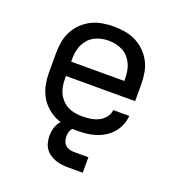

<svg xmlns="http://www.w3.org/2000/svg" viewBox="-130 -635 861 931"><g transform="rotate(20 300.0 -169.0)"><path d="M302 8Q273 8 243.5 3Q214 -2 187.5 -15Q161 -28 139.5 -48.5Q118 -69 104.5 -95.5Q91 -122 85.5 -151Q80 -180 80 -210V-310Q80 -339 85 -368.5Q90 -398 103.5 -424Q117 -450 138.5 -471Q160 -492 186 -505Q212 -518 241.5 -523Q271 -528 300 -528Q329 -528 358.5 -523Q388 -518 414 -505Q440 -492 461.5 -471Q483 -450 496.5 -424Q510 -398 515 -368.5Q520 -339 520 -310V-223H163V-210Q163 -191 166 -172Q169 -153 177 -136Q185 -119 198.5 -104.5Q212 -90 228.5 -81.5Q245 -73 264 -69.5Q283 -66 302 -66Q324 -66 345 -69Q366 -72 385.5 -81Q405 -90 419 -107Q433 -124 435 -146H518Q516 -121 506.5 -98Q497 -75 481 -56.5Q465 -38 444 -25Q423 -12 399.5 -4.5Q376 3 351.5 5.5Q327 8 302 8ZM163 -297H437V-310Q437 -329 434 -347.5Q431 -366 423 -383.5Q415 -401 402.5 -415Q390 -429 373 -438Q356 -447 337.5 -451Q319 -455 300 -455Q281 -455 262.5 -451Q244 -447 227 -438Q210 -429 197.5 -415Q185 -401 177 -383.5Q169 -366 166 -347.5Q163 -329 163 -310ZM325 190Q308 190 291 188Q274 186 258 180Q242 174 228 164.5Q214 155 204.5 141Q195 127 191 110Q187 93 187 76Q187 54 194 32Q201 10 217.5 -6Q234 -22 256 -28.5Q278 -35 300 -35V0Q291 0 283.5 5.5Q276 11 272 18.5Q268 26 266.5 35Q265 44 265 53Q265 65 269 76.5Q273 88 281.5 95.5Q290 103 301.5 106.5Q313 110 325 110H400V190Z"/></g></svg>

Font: Iosevka Meiseki Sans
Style: Regular
Weight: 400
Monospace: yes
Designer: Belleve Invis
Foundry: Belleve Invis
Version: Version 11.2.6; ttfautohint (v1.8.4)